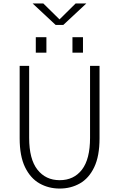

<svg xmlns="http://www.w3.org/2000/svg" viewBox="-20 -1082 690 1113"><path d="M326 11Q261.5 11 209 -18.8Q156.5 -48.5 125.2 -112.8Q94 -177 94 -280V-700H149V-283Q149 -159.5 197 -98.5Q245 -37.5 326 -37.5Q408 -37.5 455 -98.5Q502 -159.5 502 -283V-700H557V-280Q557 -177 526.2 -112.8Q495.5 -48.5 443.2 -18.8Q391 11 326 11ZM187.5 -866.5H249V-776.5H187.5ZM400 -866.5H461V-776.5H400ZM169 -1062H231L325 -969.5L418.5 -1062H480.5L347 -937.5H302.5Z"/></svg>

Font: Trispace ExtraLight
Style: Regular
Weight: 200
Designer: Tyler Finck
Foundry: Etcetera Type Company
Version: Version 1.210; ttfautohint (v1.8.3)